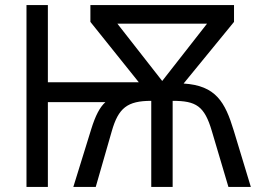

<svg xmlns="http://www.w3.org/2000/svg" viewBox="-20 -734 1040 754"><path d="M84 0H168V-333H394C372 -313 355 -281 338 -226L268 0H356L419 -219C445 -310 480 -338 574 -338V0H658V-338C750 -338 783 -318 812 -219L877 0H965L898 -221C864 -333 828 -398 701 -406L899 -648V-714H335V-648L525 -411H168V-714H84ZM617 -416 441 -641H793Z"/></svg>

Font: Noto Sans Mono ExtraCondensed
Style: Regular
Weight: 400
Width: 2
Designer: Monotype Design Team
Foundry: Monotype Imaging Inc.
Version: Version 2.014